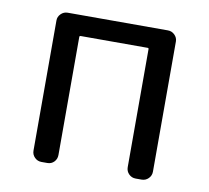

<svg xmlns="http://www.w3.org/2000/svg" viewBox="-66 -616 748 688"><g transform="rotate(10 308.5 -271.5)"><path d="M127 0Q112.3 0 102.1 -10.3Q91.8 -20.5 91.8 -35.2V-508.8Q91.8 -522.5 102.1 -532.7Q112.3 -543 127 -543H491.2Q505.9 -543 516.1 -532.7Q526.4 -522.5 526.4 -508.8V-35.2Q526.4 -20.5 516.1 -10.3Q505.9 0 491.2 0H469.7Q455.1 0 444.8 -10.3Q434.6 -20.5 434.6 -35.2V-464.8Q434.6 -468.8 430.7 -468.8H187.5Q182.6 -468.8 182.6 -464.8V-35.2Q182.6 -20.5 172.9 -10.3Q163.1 0 148.4 0Z"/></g></svg>

Font: Gen Jyuu GothicL Regular
Style: Regular
Weight: 400
Designer: [Source Han Sans]
Ryoko NISHIZUKA  (kana & ideographs); Paul D. Hunt (Latin, Greek & Cyrillic); Wenlong ZHANG  (bopomofo
Version: Version 1.002.20150607